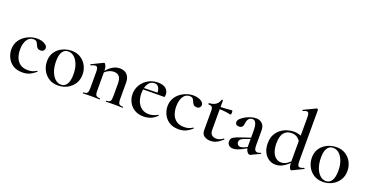

<svg xmlns="http://www.w3.org/2000/svg" viewBox="-31 -1413 4067 2115"><g transform="rotate(20 2002.5 -356.0)"><path d="M233 12Q164 12 120 -17.5Q76 -47 54.5 -93Q33 -139 33 -186Q33 -236 53.5 -275Q74 -314 108 -340.5Q142 -367 182.5 -381Q223 -395 263 -395Q292 -395 320 -387Q348 -379 366.5 -363Q385 -347 385 -325Q385 -309 373 -296.5Q361 -284 337 -284Q315 -284 302.5 -295.5Q290 -307 282 -328Q274 -350 263 -362Q252 -374 226 -374Q178 -374 151 -330.5Q124 -287 124 -218Q124 -167 139.5 -125Q155 -83 190 -57.5Q225 -32 283 -32Q312 -32 334.5 -39Q357 -46 381 -61Q383 -63 386.5 -59Q390 -55 388 -53Q353 -21 316.5 -4.5Q280 12 233 12Z M649 13Q587 13 542 -16Q497 -45 472 -93.5Q447 -142 447 -198Q447 -250 467 -288Q487 -326 519.5 -350.5Q552 -375 590.5 -387Q629 -399 666 -399Q729 -399 774 -369Q819 -339 842.5 -292Q866 -245 866 -192Q866 -130 836 -84Q806 -38 757 -12.5Q708 13 649 13ZM679 -7Q723 -7 747 -45.5Q771 -84 771 -160Q771 -229 751.5 -278Q732 -327 701 -353Q670 -379 633 -379Q589 -379 565 -342.5Q541 -306 541 -233Q541 -167 559 -116Q577 -65 608.5 -36Q640 -7 679 -7Z M1210 0Q1207 0 1207 -6Q1207 -12 1210 -12Q1244 -12 1255 -26Q1266 -40 1266 -81V-231Q1266 -287 1245.5 -313.5Q1225 -340 1181 -340Q1149 -340 1115.5 -322.5Q1082 -305 1060 -274L1055 -286Q1094 -339 1137.5 -368.5Q1181 -398 1231 -398Q1287 -398 1317 -364.5Q1347 -331 1347 -274V-81Q1347 -40 1358.5 -26Q1370 -12 1404 -12Q1407 -12 1407 -6Q1407 0 1404 0Q1385 0 1360 -1Q1335 -2 1307 -2Q1280 -2 1254.5 -1Q1229 0 1210 0ZM941 0Q938 0 938 -6Q938 -12 941 -12Q975 -12 986 -26Q997 -40 997 -81V-272Q997 -304 990 -319Q983 -334 965 -334Q956 -334 943 -330Q930 -326 915 -319Q911 -318 908.5 -323.5Q906 -329 909 -330L1040 -394Q1045 -396 1047 -396Q1057 -396 1067.5 -373Q1078 -350 1078 -306V-81Q1078 -40 1089.5 -26Q1101 -12 1135 -12Q1138 -12 1138 -6Q1138 0 1135 0Q1116 0 1091 -1Q1066 -2 1038 -2Q1011 -2 985.5 -1Q960 0 941 0Z M1654 12Q1590 12 1546 -15Q1502 -42 1479 -86.5Q1456 -131 1456 -181Q1456 -240 1485.5 -288.5Q1515 -337 1565.5 -366Q1616 -395 1680 -395Q1739 -395 1771 -368.5Q1803 -342 1803 -296Q1803 -285 1801 -277Q1799 -269 1792 -269H1709Q1712 -317 1696 -346Q1680 -375 1644 -375Q1599 -375 1572 -333.5Q1545 -292 1545 -222Q1545 -165 1563.5 -122.5Q1582 -80 1616.5 -56Q1651 -32 1699 -32Q1724 -32 1751 -39.5Q1778 -47 1801 -62Q1803 -64 1806.5 -60Q1810 -56 1808 -53Q1772 -18 1734 -3Q1696 12 1654 12ZM1516 -267 1515 -284 1737 -289V-269Z M2064 12Q1995 12 1951 -17.5Q1907 -47 1885.5 -93Q1864 -139 1864 -186Q1864 -236 1884.5 -275Q1905 -314 1939 -340.5Q1973 -367 2013.5 -381Q2054 -395 2094 -395Q2123 -395 2151 -387Q2179 -379 2197.5 -363Q2216 -347 2216 -325Q2216 -309 2204 -296.5Q2192 -284 2168 -284Q2146 -284 2133.5 -295.5Q2121 -307 2113 -328Q2105 -350 2094 -362Q2083 -374 2057 -374Q2009 -374 1982 -330.5Q1955 -287 1955 -218Q1955 -167 1970.5 -125Q1986 -83 2021 -57.5Q2056 -32 2114 -32Q2143 -32 2165.5 -39Q2188 -46 2212 -61Q2214 -63 2217.5 -59Q2221 -55 2219 -53Q2184 -21 2147.5 -4.5Q2111 12 2064 12Z M2436 12Q2412 12 2388.5 4Q2365 -4 2349.5 -23Q2334 -42 2334 -77V-303Q2334 -325 2329.5 -337Q2325 -349 2314 -353.5Q2303 -358 2283 -358Q2279 -358 2279 -366Q2279 -374 2283 -374Q2330 -376 2359.5 -396.5Q2389 -417 2401 -455Q2402 -459 2409 -459Q2416 -459 2416 -455V-110Q2416 -69 2436.5 -51Q2457 -33 2490 -33Q2514 -33 2534.5 -42.5Q2555 -52 2569 -63Q2572 -65 2576 -60.5Q2580 -56 2576 -53Q2539 -19 2506.5 -3.5Q2474 12 2436 12ZM2545 -336Q2505 -345 2467.5 -348.5Q2430 -352 2387 -352V-376Q2428 -376 2466.5 -379Q2505 -382 2549 -386Q2551 -386 2553.5 -379Q2556 -372 2556 -362Q2556 -353 2552.5 -344Q2549 -335 2545 -336Z M2905 6Q2901 8 2896 8Q2880 8 2864 -15Q2848 -38 2848 -82V-255Q2848 -297 2841.5 -323Q2835 -349 2823 -361Q2811 -373 2792 -373Q2774 -373 2760.5 -363.5Q2747 -354 2739.5 -337Q2732 -320 2730 -294Q2728 -270 2715.5 -257Q2703 -244 2679 -244Q2657 -244 2646.5 -254Q2636 -264 2636 -281Q2636 -302 2656 -322Q2676 -342 2706 -358.5Q2736 -375 2769 -385Q2802 -395 2829 -395Q2871 -395 2900 -368.5Q2929 -342 2929 -285V-108Q2929 -77 2939 -61Q2949 -45 2968 -45Q2984 -45 3004 -54Q3009 -56 3011 -50.5Q3013 -45 3008 -43ZM2700 7Q2669 7 2651 -10Q2633 -27 2633 -55Q2633 -88 2658.5 -104Q2684 -120 2739 -138L2858 -178L2861 -164L2776 -133Q2751 -123 2740 -111.5Q2729 -100 2729 -83Q2729 -62 2741 -50Q2753 -38 2771 -38Q2780 -38 2792.5 -41Q2805 -44 2819 -51L2884 -85L2886 -70L2799 -23Q2773 -9 2747.5 -1Q2722 7 2700 7Z M3198 13Q3156 13 3120 -10.5Q3084 -34 3062.5 -77Q3041 -120 3041 -181Q3041 -240 3063 -281.5Q3085 -323 3119.5 -349Q3154 -375 3194 -387Q3234 -399 3270 -399Q3306 -399 3337 -389Q3368 -379 3393 -363L3374 -287Q3352 -330 3323.5 -352.5Q3295 -375 3251 -375Q3196 -375 3163.5 -336.5Q3131 -298 3131 -212Q3131 -155 3146 -114.5Q3161 -74 3188 -52.5Q3215 -31 3248 -31Q3289 -31 3321 -54Q3353 -77 3382 -109L3391 -101Q3370 -77 3341.5 -50.5Q3313 -24 3277.5 -5.5Q3242 13 3198 13ZM3435 -714V-114Q3435 -79 3442 -64.5Q3449 -50 3466 -50Q3474 -50 3485.5 -53Q3497 -56 3511 -62Q3514 -64 3517 -58.5Q3520 -53 3517 -51L3389 11Q3386 12 3383 12Q3372 12 3363 -12Q3354 -36 3354 -82V-592Q3354 -626 3348 -642Q3342 -658 3324 -658Q3316 -658 3306 -654.5Q3296 -651 3284 -646Q3280 -644 3277 -650Q3274 -656 3277 -657L3417 -724Q3419 -725 3421 -725Q3425 -725 3430 -721Q3435 -717 3435 -714Z M3754 13Q3692 13 3647 -16Q3602 -45 3577 -93.5Q3552 -142 3552 -198Q3552 -250 3572 -288Q3592 -326 3624.5 -350.5Q3657 -375 3695.5 -387Q3734 -399 3771 -399Q3834 -399 3879 -369Q3924 -339 3947.5 -292Q3971 -245 3971 -192Q3971 -130 3941 -84Q3911 -38 3862 -12.5Q3813 13 3754 13ZM3784 -7Q3828 -7 3852 -45.5Q3876 -84 3876 -160Q3876 -229 3856.5 -278Q3837 -327 3806 -353Q3775 -379 3738 -379Q3694 -379 3670 -342.5Q3646 -306 3646 -233Q3646 -167 3664 -116Q3682 -65 3713.5 -36Q3745 -7 3784 -7Z"/></g></svg>

Font: Cormorant SemiBold
Style: Regular
Weight: 600
Designer: Christian Thalmann (Catharsis Fonts)
Foundry: Catharsis Fonts
Version: Version 4.000